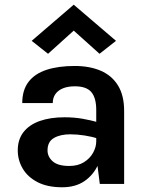

<svg xmlns="http://www.w3.org/2000/svg" viewBox="-20 -778 625 812"><path d="M402.1 0 387 -117.9V-312.9Q387 -364 366.3 -388.5Q345.7 -413 296 -413Q267.5 -413 246.6 -404.6Q225.7 -396.2 214.4 -380.3Q203.1 -364.5 203.1 -342.1H74.1Q74.1 -397 100.6 -431.7Q127.1 -466.4 176.8 -482.7Q226.6 -499 296 -499Q359.1 -499 406.1 -478.8Q453.1 -458.6 479 -416.5Q505 -374.5 505 -309V0ZM243 14Q180.6 14 138.8 -7.7Q97 -29.3 76.1 -65Q55.1 -100.7 55.1 -142Q55.1 -188.1 79.3 -219.2Q103.4 -250.3 147.9 -266.2Q192.5 -282 253 -282Q292.7 -282 327.8 -276Q362.9 -269.9 397.9 -260.1V-191.1Q370.3 -199.9 338 -205Q305.6 -210 277 -210Q235.1 -210 208.1 -194.4Q181 -178.8 181 -142Q181 -115.1 203 -95.6Q225 -76.1 272.9 -76.1Q309.5 -76.1 335 -92Q360.5 -107.9 373.7 -132Q387 -156.1 387 -180H415Q415 -127.6 395.6 -83.4Q376.2 -39.2 338 -12.6Q299.7 14 243 14ZM183.2 -550.5 114 -605.3 291.8 -758.1 470.6 -605.3 400.9 -550.5 271 -667.3H312.6Z"/></svg>

Font: Karla
Style: Regular
Weight: 400
Designer: Jonathan Pinhorn
Version: Version 2.004;gftools[0.9.33]